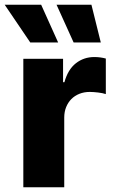

<svg xmlns="http://www.w3.org/2000/svg" viewBox="-44 -795 485 815"><path d="M55 -545.5H223.7V-446H229.4Q244.3 -500 278.1 -526.5Q311.8 -552.9 356.5 -552.9Q381.4 -552.9 405.2 -546.5V-395.6Q398.8 -397.7 390.4 -399.5Q382.1 -401.3 372.7 -402.3Q363.3 -403.4 354 -404.1Q344.8 -404.8 337 -404.8Q313.2 -404.8 293.1 -396.8Q273.1 -388.8 258.9 -374.5Q244.7 -360.1 236.7 -340.2Q228.7 -320.3 228.7 -296.2V0H55ZM130.7 -774.9 202.8 -614.7H84.5L-24.1 -774.9ZM344.1 -774.9 383.9 -614.7H268.5L196 -774.9Z"/></svg>

Font: Inter P Extra Bold
Style: Regular
Weight: 800
Designer: Rasmus Andersson
Foundry: rsms
Version: Version 3.018;git-588b23468